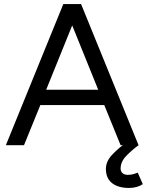

<svg xmlns="http://www.w3.org/2000/svg" viewBox="-20 -720 728 952"><path d="M9 0 294 -700H382L667 0H578L497 -199H180L99 0ZM209 -275H467L338 -594ZM619 212Q585 212 559 201.5Q533 191 519 170Q505 149 505 118Q505 81 534.5 49Q564 17 602 -10L667 0Q634 24 606 53Q578 82 578 116Q578 130 587.5 138.5Q597 147 614 147Q631 147 644.5 142.5Q658 138 663 136L688 193Q675 202 657.5 207Q640 212 619 212Z"/></svg>

Font: Figtree Light
Style: Regular
Weight: 400
Version: Version 2.002